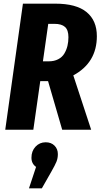

<svg xmlns="http://www.w3.org/2000/svg" viewBox="-20 -713 552 1055"><path d="M512.2 -514.2Q512.2 -368.7 382.8 -298.8L481 0H321.8L244.1 -267.1H201.2L163.1 0H8.8L106 -692.9H284.2Q399.4 -692.9 455.8 -646.5Q512.2 -600.1 512.2 -514.2ZM245.1 -582 215.8 -376H248Q277.8 -376 299.8 -387.5Q321.8 -398.9 333.5 -418.7Q345.2 -438.5 350.6 -460.7Q356 -482.9 356 -508.8Q356 -547.9 337.2 -564.9Q318.4 -582 278.8 -582ZM231 68.8Q261.2 68.8 279.5 87.2Q297.9 105.5 297.9 133.8Q297.9 156.2 290.3 175.3Q282.7 194.3 262.2 230L210 321.8H139.2L178.2 204.1Q152.8 186.5 152.8 153.8Q152.8 116.7 175.3 92.8Q197.8 68.8 231 68.8Z"/></svg>

Font: Fira Sans Compressed
Style: Bold Italic
Weight: 700
Width: 3
Italic angle: -8°
Designer: Carrois Corporate & Edenspiekermann AG
Foundry: Carrois Corporate GbR & Edenspiekermann AG
Version: Version 4.203;PS 004.203;hotconv 1.0.88;makeotf.lib2.5.64775